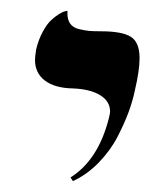

<svg xmlns="http://www.w3.org/2000/svg" viewBox="-20 -579 310 356"><path d="M115.2 -243.2 110.8 -250Q162.6 -282.7 182.1 -360.8Q184.1 -368.7 184.1 -372.1Q184.1 -391.1 166 -402.3Q147.9 -413.6 116.2 -415Q82 -415.5 63.5 -429.4Q44.9 -443.4 44.9 -467.8Q44.9 -473.1 46.9 -486.8Q51.3 -505.4 59.1 -519.8Q66.9 -534.2 74.5 -541.3Q82 -548.3 89.1 -552.7Q96.2 -557.1 100.6 -558.1L105 -559.1V-554.2Q105 -542.5 110.1 -535.2Q115.2 -527.8 126.2 -525.1Q137.2 -522.5 145 -521.7Q152.8 -521 167 -521Q206.5 -521 222.7 -510.7Q238.8 -500.5 238.8 -471.2Q238.8 -448.2 230 -411.1Q226.1 -392.1 218.5 -371.3Q210.9 -350.6 197.8 -325.2Q184.6 -299.8 163.1 -277.6Q141.6 -255.4 115.2 -243.2Z"/></svg>

Font: Linux Libertine G
Style: Italic
Weight: 400
Italic angle: -12°
Designer: Philipp H. Poll
Foundry: Philipp H. Poll
Version: Version 5.1.3